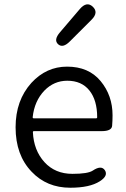

<svg xmlns="http://www.w3.org/2000/svg" viewBox="-20 -866 589 899"><path d="M309 13Q199 13 128 -62Q53 -140 53 -270Q53 -396 127 -478Q197 -554 294 -554Q395 -554 451 -486.5Q507 -419 507 -326Q507 -301 505 -277Q503 -252 456 -252H139Q134 -252 134 -247Q138 -162 188 -107Q238 -52 319 -52Q391 -52 414 -67Q454 -94 471 -69Q488 -43 447 -17Q400 13 309 13ZM133 -317Q133 -312 138 -312H430Q435 -312 435 -317Q435 -397 398.5 -442.5Q362 -488 295 -488Q233 -488 188 -442Q141 -393 133 -317ZM307 -672Q274 -639 252 -659Q230 -679 261 -715L354 -824Q386 -861 414 -835Q443 -808 409 -774Z"/></svg>

Font: Resource Han Rounded KR Normal
Style: Regular
Weight: 350
Designer: Cyano Hao (round all glyphs); Ryoko NISHIZUKA 西塚涼子 (kana, bopomofo & ideographs); Paul D. Hunt (Latin, Greek & Cyrillic)
Foundry: Cyano Hao
Version: 0.990